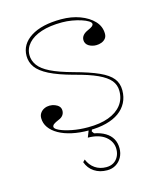

<svg xmlns="http://www.w3.org/2000/svg" viewBox="-110 -594 736 888"><g transform="rotate(-15 258.0 -150.0)"><path d="M259 15Q215 15 178.5 7Q142 -1 115.5 -16Q89 -31 74.5 -51.5Q60 -72 60 -97Q60 -111 67.5 -121.5Q75 -132 87 -137.5Q99 -143 112 -143Q125 -143 137 -138.5Q149 -134 156.5 -126Q164 -118 164 -105Q164 -93 157 -83.5Q150 -74 137 -69Q118 -61 111 -55.5Q104 -50 104 -43Q104 -34 125.5 -24Q147 -14 182.5 -7Q218 0 259 0Q317 0 357.5 -15Q398 -30 420 -58Q442 -86 442 -125Q442 -154 424.5 -175.5Q407 -197 367 -215.5Q327 -234 257 -252Q187 -271 145.5 -292Q104 -313 86.5 -337.5Q69 -362 69 -392Q69 -448 121.5 -481.5Q174 -515 267 -515Q316 -515 356.5 -500Q397 -485 421.5 -459Q446 -433 446 -398Q446 -384 438.5 -375Q431 -366 419 -361.5Q407 -357 394 -357Q384 -357 375 -359.5Q366 -362 358.5 -366.5Q351 -371 346.5 -378.5Q342 -386 342 -395Q342 -420 374 -434Q390 -441 396 -446Q402 -451 402 -457Q402 -464 390 -471.5Q378 -479 358 -485.5Q338 -492 314.5 -496Q291 -500 267 -500Q209 -500 168 -486.5Q127 -473 105 -448.5Q83 -424 83 -392Q83 -366 99.5 -343Q116 -320 154.5 -301Q193 -282 259 -264Q333 -244 376 -224.5Q419 -205 437.5 -181.5Q456 -158 456 -125Q456 -92 442.5 -66Q429 -40 404 -22Q379 -4 342.5 5.5Q306 15 259 15ZM293 215Q258 215 232 198Q206 181 195 150L205 140Q216 168 239 184Q262 200 293 200Q313 200 327.5 191.5Q342 183 350.5 167Q359 151 359 131Q359 113 351.5 98Q344 83 329.5 71Q315 59 293.5 52.5Q272 46 245 46L263 0H278L270 23L278 34Q309 40 330.5 53Q352 66 363 85.5Q374 105 374 131Q374 155 363.5 174Q353 193 335 204Q317 215 293 215Z"/></g></svg>

Font: Kalnia Thin
Style: Regular
Weight: 250
Designer: Frida Medrano
Foundry: Frida Medrano
Version: Version 1.105